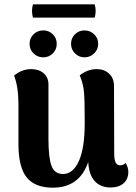

<svg xmlns="http://www.w3.org/2000/svg" viewBox="-20 -849 624 884"><path d="M425.8 -530.8Q460 -530.8 482.4 -509.8Q504.9 -488.8 504.9 -453.1L505.9 -140.1Q505.9 -87.9 532.2 -87.9Q549.3 -87.9 558.1 -99.1Q570.8 -78.6 570.8 -57.1Q570.8 -24.9 549.3 -5.4Q527.8 14.2 488.8 14.2Q442.9 14.2 416 -15.4Q389.2 -44.9 386.2 -103Q345.7 15.1 223.1 15.1Q141.6 15.1 103.3 -31.7Q64.9 -78.6 64.9 -186V-370.1Q64.9 -448.2 44.9 -501Q80.6 -530.8 124 -530.8Q158.7 -530.8 180.9 -511.7Q203.1 -492.7 203.1 -460V-208Q203.1 -123.5 217 -85.7Q231 -47.9 270 -47.9Q316.4 -47.9 343.3 -107.9Q370.1 -168 370.1 -282.2Q370.1 -387.7 366.7 -425.3Q363.3 -462.9 347.2 -502Q383.3 -530.8 425.8 -530.8ZM116.2 -647Q116.2 -673.3 134.5 -691.2Q152.8 -709 179.2 -709Q205.1 -709 223.1 -691.2Q241.2 -673.3 241.2 -647Q241.2 -621.1 223.1 -603Q205.1 -585 179.2 -585Q152.8 -585 134.5 -603Q116.2 -621.1 116.2 -647ZM131.8 -768.1Q123 -797.9 131.8 -829.1H416Q424.8 -797.9 416 -768.1ZM307.1 -647Q307.1 -673.3 325.2 -691.2Q343.3 -709 369.1 -709Q395 -709 413.6 -690.9Q432.1 -672.9 432.1 -647Q432.1 -621.6 413.6 -603.3Q395 -585 369.1 -585Q343.8 -585 325.4 -603Q307.1 -621.1 307.1 -647Z"/></svg>

Font: Arima
Style: Bold
Weight: 700
Designer: Joana Correia and Natanael Gama
Foundry: NDISCOVER
Version: Version 1.100;Glyphs 3.1.2 (3151)